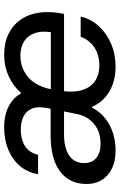

<svg xmlns="http://www.w3.org/2000/svg" viewBox="158 -738 589 946"><g transform="rotate(-90 453.0 -264.5)"><path d="M186 10Q109 10 64.5 -29Q20 -68 20 -133Q20 -178 37 -211Q54 -244 86 -266.5Q118 -289 161.5 -299.5Q205 -310 259 -310H406L393 -244H264Q219 -244 187.5 -232.5Q156 -221 139.5 -199Q123 -177 123 -146Q123 -105 149 -84.5Q175 -64 217 -64Q259 -64 289.5 -79Q320 -94 340 -122Q360 -150 366 -187L394 -327Q403 -372 392 -400.5Q381 -429 354 -443Q327 -457 289 -457Q254 -457 228 -447Q202 -437 186 -418Q170 -399 164 -372H68Q78 -426 109.5 -462.5Q141 -499 189.5 -519Q238 -539 299 -539Q361 -539 404 -516Q447 -493 465 -457H470Q503 -495 551.5 -517Q600 -539 656 -539Q715 -539 758.5 -518Q802 -497 829.5 -458Q857 -419 864.5 -364.5Q872 -310 858 -244H461L472 -309H768Q775 -357 762.5 -390.5Q750 -424 721.5 -441.5Q693 -459 652 -459Q611 -459 576 -441Q541 -423 518 -388.5Q495 -354 486 -304L479 -257Q472 -213 477.5 -178Q483 -143 499.5 -119Q516 -95 542.5 -82.5Q569 -70 603 -70Q657 -70 694 -95.5Q731 -121 745 -162H845Q833 -111 797.5 -72.5Q762 -34 710.5 -12Q659 10 598 10Q528 10 476 -20.5Q424 -51 400 -106H396Q377 -68 344.5 -42Q312 -16 271 -3Q230 10 186 10Z"/></g></svg>

Font: Mona Sans ExtraLight Medium
Style: Italic
Weight: 500
Italic angle: -11.6951°
Version: Version 2.000